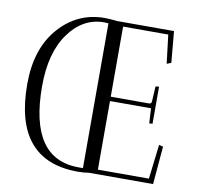

<svg xmlns="http://www.w3.org/2000/svg" viewBox="-79 -786 894 871"><g transform="rotate(10 368.0 -350.0)"><path d="M631 -269Q630 -269 616 -268L612 -337H423V-21H658L677 -180L696 -175L681 0H385Q364 4 335 4Q40 4 40 -348Q40 -511 124.5 -607.5Q209 -704 335 -704Q354 -704 394 -700H654L667 -556L647 -548L631 -680H423V-357H601Q611 -359 611 -369L615 -438L631 -440ZM335 -16H355V-683Q348 -684 335 -684Q238 -684 173 -594.5Q108 -505 108 -350Q108 -16 335 -16Z"/></g></svg>

Font: Antic Didone
Style: Regular
Weight: 400
Designer: Santiago Orozco
Foundry: Santiago Orozco
Version: Version 2.000